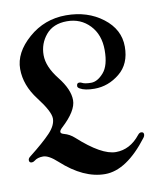

<svg xmlns="http://www.w3.org/2000/svg" viewBox="-99 -783 716 871"><g transform="rotate(-10 259.0 -348.0)"><path d="M-15.6 -100.1Q-15.6 -108.4 -5.9 -115.7Q60.1 -167.5 92.5 -201.7Q125 -235.8 125 -267.8Q125 -299.8 71.3 -369.4Q17.6 -439 17.6 -514.2Q17.6 -589.4 91.3 -653.8Q165 -718.3 264.2 -718.3Q363.3 -718.3 433.1 -665Q502.9 -611.8 502.9 -532.2Q502.9 -452.6 450.7 -410.2Q398.4 -367.7 335 -367.7Q290.5 -367.7 268.1 -380.9Q258.8 -386.2 258.8 -392.6Q258.8 -407.2 270.5 -407.2Q276.9 -407.2 282.2 -404.3Q294.9 -397 324.2 -397Q353.5 -397 381.8 -429.2Q410.2 -461.4 410.2 -532.5Q410.2 -603.5 368.7 -647.2Q327.1 -690.9 263.9 -690.9Q200.7 -690.9 167 -650.9Q133.3 -610.8 133.3 -557.6Q133.3 -504.4 181.4 -443.8Q229.5 -383.3 229.5 -333.7Q229.5 -284.2 159.2 -219.7Q147.5 -209 147.5 -201.4Q147.5 -193.8 162.1 -189.9Q188 -183.1 209.5 -163.6Q314.9 -67.9 380.4 -67.9Q445.8 -67.9 492.7 -127Q500 -136.2 507.8 -136.2Q520 -136.2 520 -124.5Q520 -117.2 514.6 -110.4Q414.1 22 315.2 22Q216.3 22 116.2 -69.3Q76.7 -105.5 51 -105.5Q25.4 -105.5 10.3 -93.3Q3.4 -87.9 -3.4 -87.9Q-15.6 -87.9 -15.6 -100.1Z"/></g></svg>

Font: UnifrakturMaguntia18
Style: Book
Weight: 400
Designer: j. 'mach' wust, Gerrit Ansmann, Georg Duffner, based on a font by Peter Wiegel, original typeface by Carl Albert Fahrenw
Version: Version 2017-03-19